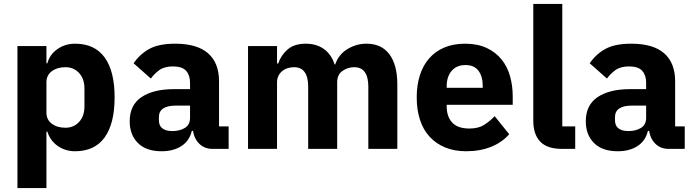

<svg xmlns="http://www.w3.org/2000/svg" viewBox="-20 -760 3545 980"><path d="M69 -525H217V-437H222Q233 -481 272.5 -509Q312 -537 363 -537Q463 -537 514 -467Q565 -397 565 -263Q565 -129 514 -58.5Q463 12 363 12Q337 12 314 4.5Q291 -3 272.5 -16.5Q254 -30 241 -48.5Q228 -67 222 -88H217V200H69ZM314 -108Q356 -108 383.5 -137.5Q411 -167 411 -217V-308Q411 -358 383.5 -387.5Q356 -417 314 -417Q272 -417 244.5 -396.5Q217 -376 217 -340V-185Q217 -149 244.5 -128.5Q272 -108 314 -108Z M1065 0Q1025 0 998.5 -25Q972 -50 965 -92H959Q947 -41 906 -14.5Q865 12 805 12Q726 12 684 -30Q642 -72 642 -141Q642 -224 702.5 -264.5Q763 -305 867 -305H950V-338Q950 -376 930 -398.5Q910 -421 863 -421Q819 -421 793 -402Q767 -383 750 -359L662 -437Q694 -484 742.5 -510.5Q791 -537 874 -537Q986 -537 1042 -488Q1098 -439 1098 -345V-115H1147V0ZM860 -91Q897 -91 923.5 -107Q950 -123 950 -159V-221H878Q791 -221 791 -162V-147Q791 -118 809 -104.5Q827 -91 860 -91Z M1246 0V-525H1394V-436H1400Q1414 -478 1448 -507.5Q1482 -537 1541 -537Q1595 -537 1633 -510Q1671 -483 1688 -431H1691Q1698 -453 1712.5 -472.5Q1727 -492 1748 -506Q1769 -520 1795 -528.5Q1821 -537 1851 -537Q1927 -537 1967.5 -483Q2008 -429 2008 -329V0H1860V-317Q1860 -417 1788 -417Q1755 -417 1728 -398Q1701 -379 1701 -340V0H1553V-317Q1553 -417 1481 -417Q1465 -417 1449.5 -412.5Q1434 -408 1421.5 -398Q1409 -388 1401.5 -373.5Q1394 -359 1394 -340V0Z M2359 12Q2299 12 2252 -7.5Q2205 -27 2172.5 -62.5Q2140 -98 2123.5 -149Q2107 -200 2107 -263Q2107 -325 2123 -375.5Q2139 -426 2170.5 -462Q2202 -498 2248 -517.5Q2294 -537 2353 -537Q2418 -537 2464.5 -515Q2511 -493 2540.5 -456Q2570 -419 2583.5 -370.5Q2597 -322 2597 -269V-225H2260V-217Q2260 -165 2288 -134.5Q2316 -104 2376 -104Q2422 -104 2451 -122.5Q2480 -141 2505 -167L2579 -75Q2544 -34 2487.5 -11Q2431 12 2359 12ZM2356 -428Q2311 -428 2285.5 -398.5Q2260 -369 2260 -320V-312H2444V-321Q2444 -369 2422.5 -398.5Q2401 -428 2356 -428Z M2849 0Q2773 0 2737.5 -37Q2702 -74 2702 -144V-740H2850V-115H2916V0Z M3393 0Q3353 0 3326.5 -25Q3300 -50 3293 -92H3287Q3275 -41 3234 -14.5Q3193 12 3133 12Q3054 12 3012 -30Q2970 -72 2970 -141Q2970 -224 3030.5 -264.5Q3091 -305 3195 -305H3278V-338Q3278 -376 3258 -398.5Q3238 -421 3191 -421Q3147 -421 3121 -402Q3095 -383 3078 -359L2990 -437Q3022 -484 3070.5 -510.5Q3119 -537 3202 -537Q3314 -537 3370 -488Q3426 -439 3426 -345V-115H3475V0ZM3188 -91Q3225 -91 3251.5 -107Q3278 -123 3278 -159V-221H3206Q3119 -221 3119 -162V-147Q3119 -118 3137 -104.5Q3155 -91 3188 -91Z"/></svg>

Font: IBM Plex Arabic
Style: Bold
Weight: 700
Designer: Mike Abbink, Paul van der Laan, Pieter van Rosmalen, Wael Morcos, Khajak Apelian
Foundry: Bold Monday
Version: Version 1.0